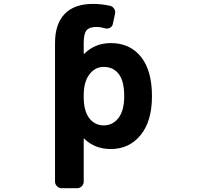

<svg xmlns="http://www.w3.org/2000/svg" viewBox="-20 -784 1040 1000"><path d="M301.8 196.3Q287.1 196.3 276.9 186Q266.6 175.8 266.6 162.1V-560.5Q266.6 -659.2 316.9 -711.4Q367.2 -763.7 464.8 -763.7Q507.8 -763.7 552.7 -753.9Q566.4 -751 574.2 -738.8Q582 -726.6 579.1 -711.9L567.4 -658.2Q564.5 -645.5 552.7 -639.2Q541 -632.8 527.3 -636.7Q503.9 -643.6 482.4 -643.6Q445.3 -643.6 430.7 -626Q416 -608.4 416 -560.5V-505.9Q416 -503.9 417.5 -503.4Q418.9 -502.9 418.9 -503.9Q474.6 -559.6 557.6 -559.6Q657.2 -559.6 714.8 -487.3Q771.5 -416 771.5 -283.2Q771.5 -153.3 712.9 -81.1Q653.3 -7.8 557.6 -7.8Q473.6 -7.8 418.9 -61.5Q418.9 -62.5 417.5 -62Q416 -61.5 416 -60.5V162.1Q416 175.8 405.8 186Q395.5 196.3 381.8 196.3ZM520.5 -435.5Q475.6 -435.5 446.3 -397.5Q416 -358.4 416 -288.1V-278.3Q416 -206.1 445.3 -168Q474.6 -130.9 520.5 -130.9Q566.4 -130.9 596.7 -168.9Q627 -208 627 -283.2Q627 -361.3 598.6 -398.4Q570.3 -435.5 520.5 -435.5Z"/></svg>

Font: Rounded-L Mgen+ 1m bold
Style: Bold
Weight: 700
Designer: [Source Han Sans]
Ryoko NISHIZUKA  (kana & ideographs); Paul D. Hunt (Latin, Greek & Cyrillic); Wenlong ZHANG  (bopomofo
Version: Version 1.059.20150602